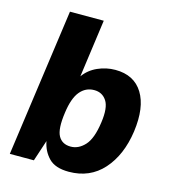

<svg xmlns="http://www.w3.org/2000/svg" viewBox="-112 -833 828 933"><g transform="rotate(15 302.5 -366.5)"><path d="M319.5 10Q251 10 218.5 -23.8Q186 -57.5 177 -106L142 0H21L124.5 -743H294.5L254.5 -452.5Q280.5 -489 323 -508Q365.5 -527 411.5 -527Q506 -527 549.5 -456.5Q593 -386 576 -261.5Q558.5 -138.5 492 -64.2Q425.5 10 319.5 10ZM297 -110.5Q336.5 -110.5 368 -144.8Q399.5 -179 411 -262.5Q422 -339 400.2 -372.2Q378.5 -405.5 337.5 -405.5Q294.5 -405.5 266.2 -371.2Q238 -337 228 -262.5Q216 -178.5 234.8 -144.5Q253.5 -110.5 297 -110.5Z"/></g></svg>

Font: Public Sans ExtraBold
Style: Italic
Weight: 800
Italic angle: -8°
Designer: The Public Sans project authors (U.S. Web Design System). Libre Franklin designed by Pablo Impallari and Rodrigo Fuenzal
Version: Version 1.007; ttfautohint (v1.8.1) -l 8 -r 50 -G 200 -x 14 